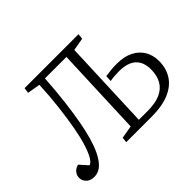

<svg xmlns="http://www.w3.org/2000/svg" viewBox="-144 -958 1226 1226"><g transform="rotate(-45 469.0 -345.0)"><path d="M512 -655H318Q311 -545 300 -456Q289 -367 276.5 -298Q264 -229 248.5 -176.5Q233 -124 215.5 -88Q198 -52 179 -29.5Q160 -7 139.5 3Q119 13 97 13Q61 13 42 -6.5Q23 -26 23 -51Q23 -68 30 -81Q37 -94 49.5 -103.5Q62 -113 78 -116L127 -61Q146 -67 163 -96.5Q180 -126 196 -177.5Q212 -229 225 -300Q238 -371 248.5 -459.5Q259 -548 264 -651L177 -666L182 -703H669L665 -666L579 -651L555 -44H633Q704 -44 749 -64Q794 -84 816 -123Q838 -162 838 -218Q838 -262 820.5 -292.5Q803 -323 769 -338Q735 -353 684 -353Q661 -353 642.5 -351.5Q624 -350 603 -346L605 -388Q632 -392 654.5 -394.5Q677 -397 709 -397Q774 -397 819.5 -374Q865 -351 888.5 -311Q912 -271 912 -220Q912 -152 880.5 -103Q849 -54 785.5 -27Q722 0 626 0H397L401 -36L488 -51Z"/></g></svg>

Font: Literata 18pt Light
Style: Italic
Weight: 300
Italic angle: -2°
Designer: Latin by Veronika Burian and Jose Scaglione. Greek by Irene Vlachou. Cyrillic by Vera Evstafieva
Foundry: TypeTogether
Version: Version 3.103;gftools[0.9.29]